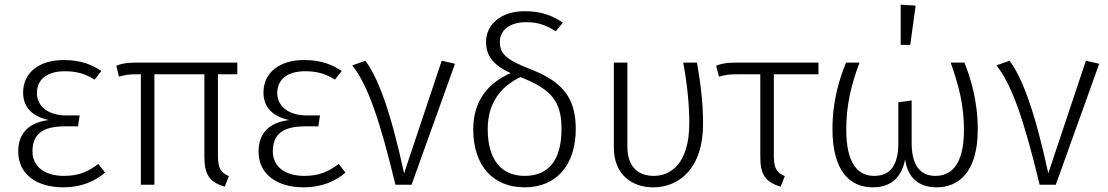

<svg xmlns="http://www.w3.org/2000/svg" viewBox="-20 -791 4742 822"><path d="M253 -534C150 -534 79 -482 79 -395C79 -332 117 -293 189 -277C113 -268 58 -229 58 -142C58 -44 138 11 251 11C327 11 385 -14 430 -52L401 -89C358 -57 319 -38 254 -38C171 -38 119 -78 119 -143C119 -217 163 -250 257 -250H314L321 -297H262C186 -297 138 -337 138 -392C138 -451 181 -486 258 -486C312 -486 349 -473 385 -450L414 -487C374 -514 326 -534 253 -534Z M996 -473V-523H568C529 -523 507 -521 478 -510L489 -463C518 -471 532 -473 570 -473H583V0H641V-473H855V-119C855 -44 877 -11 942 8L960 -37C927 -51 913 -69 913 -124V-473Z M1282 -534C1179 -534 1108 -482 1108 -395C1108 -332 1146 -293 1218 -277C1142 -268 1087 -229 1087 -142C1087 -44 1167 11 1280 11C1356 11 1414 -14 1459 -52L1430 -89C1387 -57 1348 -38 1283 -38C1200 -38 1148 -78 1148 -143C1148 -217 1192 -250 1286 -250H1343L1350 -297H1291C1215 -297 1167 -337 1167 -392C1167 -451 1210 -486 1287 -486C1341 -486 1378 -473 1414 -450L1443 -487C1403 -514 1355 -534 1282 -534Z M1544 -531 1488 -511C1552 -432 1605 -283 1673 0H1742L1928 -518L1871 -531L1710 -49C1651 -322 1596 -463 1544 -531Z M2253 -494C2145 -536 2120 -561 2120 -612C2120 -659 2159 -696 2233 -696C2283 -696 2317 -684 2359 -657L2390 -694C2344 -725 2296 -743 2226 -743C2122 -743 2061 -684 2061 -612C2061 -553 2090 -513 2166 -478C2070 -436 2006 -359 2006 -238C2006 -79 2093 11 2226 11C2366 11 2445 -89 2445 -239C2445 -377 2383 -443 2253 -494ZM2226 -38C2126 -38 2068 -108 2068 -238C2068 -354 2127 -422 2208 -461C2341 -409 2384 -357 2384 -239C2384 -106 2329 -38 2226 -38Z M2964 -523H2905C2921 -437 2931 -348 2931 -264C2931 -90 2851 -38 2779 -38C2713 -38 2666 -76 2666 -163V-523H2608V-159C2608 -46 2683 11 2777 11C2887 11 2990 -70 2990 -260C2990 -357 2978 -442 2964 -523Z M3484 -473V-523H3137C3097 -523 3076 -521 3046 -510L3058 -463C3087 -471 3100 -473 3143 -473H3235V-119C3235 -44 3257 -11 3322 8L3340 -37C3306 -51 3293 -70 3293 -124V-473Z M3836 -771V-599H3877L3900 -767ZM4109 -523H4050C4085 -426 4107 -338 4107 -236C4107 -74 4044 -38 3984 -38C3929 -38 3883 -72 3883 -179V-361L3826 -353V-179C3826 -68 3779 -38 3722 -38C3655 -38 3603 -88 3603 -236C3603 -338 3623 -426 3660 -523H3602C3574 -453 3544 -362 3544 -238C3544 -60 3618 11 3716 11C3790 11 3839 -26 3855 -109C3866 -26 3918 11 3990 11C4080 11 4166 -49 4166 -237C4166 -362 4134 -460 4109 -523Z M4302 -531 4246 -511C4310 -432 4363 -283 4431 0H4500L4686 -518L4629 -531L4468 -49C4409 -322 4354 -463 4302 -531Z"/></svg>

Font: FiraGO Light
Style: Regular
Weight: 300
Designer: bBox Type
Foundry: bBox Type GmbH
Version: Version 1.001;PS 001.001;hotconv 1.0.88;makeotf.lib2.5.64775